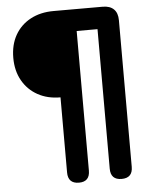

<svg xmlns="http://www.w3.org/2000/svg" viewBox="-59 -754 774 991"><g transform="rotate(-5 327.5 -258.0)"><path d="M310 189Q253 189 253 131V-258Q186 -258 135.5 -286Q85 -314 56.5 -364.5Q28 -415 28 -482Q28 -550 56.5 -600Q85 -650 136.5 -677.5Q188 -705 256 -705H511Q548 -705 568 -685.5Q588 -666 588 -628V131Q588 189 531 189Q474 189 474 131V-592H366V131Q366 189 310 189Z"/></g></svg>

Font: Chiron GoRound TC EB
Style: Regular
Weight: 700
Designer: Ryoko NISHIZUKA 西塚涼子 (kana, bopomofo & ideographs); Paul D. Hunt (Latin, Greek & Cyrillic); Sandoll Communications 산돌커뮤니
Foundry: Adobe
Version: Version 1.000;hotconv 1.1.1;makeotfexe 2.6.0